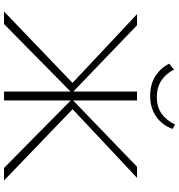

<svg xmlns="http://www.w3.org/2000/svg" viewBox="12 -898 886 950"><g transform="rotate(90 455.0 -423.0)"><path d="M811 0 471 -336 805 -658H860L503 -323L506 -353L873 0ZM37 0 405 -353 407 -323 50 -658H105L440 -336L99 0ZM433 0V-658H477V0ZM454 -723Q397 -723 356.5 -749Q316 -775 295 -817L324 -841Q346 -799 380 -777.5Q414 -756 460 -756Q510 -756 543 -780Q576 -804 596 -846L618 -834Q599 -782 556.5 -752.5Q514 -723 454 -723Z"/></g></svg>

Font: Ysabeau Office ExtraLight
Style: Regular
Weight: 250
Designer: Christian Thalmann (Catharsis Fonts)
Version: Version 2.001;gftools[0.9.30]; featfreeze: tnum,lnum,ss02